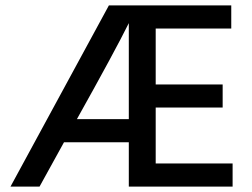

<svg xmlns="http://www.w3.org/2000/svg" viewBox="-20 -694 937 714"><path d="M459 -251V-608Q408 -505 266 -251ZM840 -674V-588H559V-380H808V-294H559V-86H845V0H459V-165H218L127 0H19L385 -674Z"/></svg>

Font: Hind Kochi Medium
Style: Regular
Weight: 500
Designer: Dhruvi Tolia
Foundry: Indian Type Foundry
Version: Version 0.702;PS 1.0;hotconv 1.0.81;makeotf.lib2.5.63406